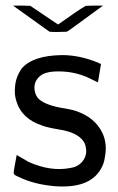

<svg xmlns="http://www.w3.org/2000/svg" viewBox="-20 -660 423 690"><path d="M28 -640Q70 -640 89 -639Q97 -634 175 -581Q182 -576 189 -572Q260 -623 288 -639Q307 -640 349 -640V-639L234 -555L220 -546Q179 -544 158 -546L28 -639ZM40 -103 83 -78Q161 -43 231 -56Q256 -59 272 -75Q297 -101 287 -137Q284 -148 277 -156Q255 -184 196 -194Q148 -202 131 -209Q58 -233 39 -296Q31 -320 34 -347Q36 -382 58 -414Q99 -461 204 -462Q266 -462 332 -435Q335 -433 343 -430L332 -364L286 -386H285Q234 -406 175 -403Q140 -401 123 -386Q97 -363 106 -328Q109 -317 115 -309Q135 -285 197 -273Q235 -267 250 -262Q322 -239 349 -180Q366 -142 357 -96Q354 -71 342 -52Q301 19 175 9Q100 2 48 -24Q32 -30 30 -35Q28 -38 31 -54Z"/></svg>

Font: cwTeXYen
Style: Medium
Weight: 500
Version: Version 1.17